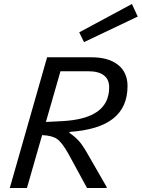

<svg xmlns="http://www.w3.org/2000/svg" viewBox="-20 -942 710 962"><path d="M423 -164 515 -4 514 0H416L323 -171Q291 -228 266 -245.5Q241 -263 191 -265L115 0H29L216 -655H438Q524 -655 571.5 -617Q619 -579 619 -511Q619 -405 547 -348Q475 -291 328 -281V-276Q358 -256 378 -232.5Q398 -209 423 -164ZM527 -505Q527 -544 500.5 -564.5Q474 -585 422 -585H283L210 -331L290 -335Q409 -341 468 -383Q527 -425 527 -505ZM401 -731 377 -780 641 -922 670 -859Z"/></svg>

Font: Intel One Mono
Style: Italic
Weight: 400
Italic angle: -16°
Monospace: yes
Designer: Fred Shallcrass
Foundry: Frere-Jones Type LLC
Version: Version 1.400;hotconv 1.1.0;makeotfexe 2.6.0;FJTRelease1.4